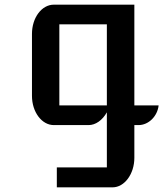

<svg xmlns="http://www.w3.org/2000/svg" viewBox="-20 -531 707 815"><path d="M115.7 -124C115.7 -55.7 157.2 0 208.5 0H356C385.7 0 414.6 -20.5 433.6 -54.2V179.7H221.2V264.2H458C508.3 264.2 550.3 207.5 550.3 139.2V0H567.9C610.8 0 648.4 -37.6 653.3 -83.5H550.3V-511.2H208.5C157.2 -511.2 115.7 -456.1 115.7 -387.2ZM231.9 -83.5V-427.7H433.6V-83.5Z"/></svg>

Font: Atomic Age
Style: Regular
Weight: 400
Designer: James Grieshaber
Foundry: James Grieshaber
Version: Version 1.002